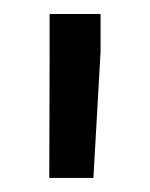

<svg xmlns="http://www.w3.org/2000/svg" viewBox="-20 -770 214 274"><path d="M123.5 -750H50.8V-688L50.3 -516.1H113.3L123.5 -695.8Z"/></svg>

Font: Nahid
Style: Regular
Weight: 400
Foundry: DejaVu fonts team - Redesigned by Saber Rastikerdar
Version: Version 0.3.0